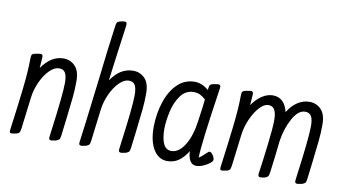

<svg xmlns="http://www.w3.org/2000/svg" viewBox="-72 -883 1916 1063"><g transform="rotate(10 886.0 -351.0)"><path d="M72 -416Q72 -436 76.5 -441.5Q81 -447 96 -450Q120 -454 122 -454Q131 -454 134 -449.5Q137 -445 136 -432L132 -376Q184 -451 253 -451Q292 -451 318.5 -424Q345 -397 345 -339Q345 -293 340.5 -248Q336 -203 326 -120L315 -30Q313 -11 307.5 -5.5Q302 0 289 4Q269 8 265 8Q256 8 253 3Q250 -2 252 -14L255 -38Q284 -254 284 -319Q284 -358 273.5 -375.5Q263 -393 239 -393Q213 -393 186 -366.5Q159 -340 139 -297Q119 -254 113 -208L91 -30Q88 -10 83.5 -4.5Q79 1 66 4Q46 8 42 8Q34 8 31.5 3.5Q29 -1 31 -13Q50 -154 61 -252Q72 -350 72 -416Z M466 -375Q484 -537 503 -673Q505 -692 509.5 -698Q514 -704 526 -707Q541 -711 550 -711Q559 -711 561.5 -706.5Q564 -702 563 -690Q530 -449 521 -375Q572 -451 645 -451Q684 -451 710.5 -424Q737 -397 737 -339Q737 -293 732.5 -248Q728 -203 718 -120L707 -30Q705 -11 699.5 -5.5Q694 0 681 4Q661 8 657 8Q648 8 645 3Q642 -2 644 -14L647 -38Q676 -254 676 -319Q676 -358 665.5 -375.5Q655 -393 631 -393Q605 -393 578 -366.5Q551 -340 531 -297Q511 -254 505 -208L483 -30Q481 -11 475.5 -5.5Q470 0 457 4Q437 8 434 8Q425 8 422 3Q419 -2 421 -14Q422 -21 435.5 -125Q449 -229 466 -375Z M1168 -42Q1168 -34 1153.5 -22.5Q1139 -11 1118.5 -2Q1098 7 1079 7Q1054 7 1042.5 -15.5Q1031 -38 1031 -67Q1007 -29 979.5 -10Q952 9 915 9Q867 8 838.5 -38Q810 -84 810 -165Q811 -240 832.5 -305.5Q854 -371 894.5 -410.5Q935 -450 992 -450Q1031 -450 1070 -418V-421Q1072 -441 1076.5 -446.5Q1081 -452 1094 -455Q1118 -459 1120 -459Q1130 -459 1133 -454Q1136 -449 1134 -437Q1085 -112 1085 -40Q1100 -49 1121 -70Q1134 -83 1139 -83Q1148 -83 1158 -68.5Q1168 -54 1168 -42ZM1063 -363Q1047 -378 1031.5 -385.5Q1016 -393 996 -393Q950 -393 922 -354Q894 -315 882.5 -263Q871 -211 870 -167Q870 -50 929 -50Q971 -50 1003.5 -102.5Q1036 -155 1047 -240Q1061 -336 1063 -363Z M1502 -133Q1493 -59 1489 -29Q1487 -11 1481 -4.5Q1475 2 1463 5Q1448 8 1441 8Q1432 8 1429 3Q1426 -2 1428 -14Q1437 -75 1449 -174Q1461 -273 1461 -317Q1461 -356 1450 -375Q1439 -394 1415 -394Q1392 -394 1366.5 -367Q1341 -340 1321.5 -296.5Q1302 -253 1296 -208L1274 -30Q1271 -10 1266.5 -4.5Q1262 1 1249 4Q1229 8 1225 8Q1217 8 1214.5 3.5Q1212 -1 1214 -13Q1233 -154 1244 -252Q1255 -350 1255 -416Q1255 -436 1259.5 -441.5Q1264 -447 1279 -450Q1303 -454 1305 -454Q1314 -454 1317 -449.5Q1320 -445 1319 -432L1315 -376Q1340 -412 1370 -431.5Q1400 -451 1430 -451Q1496 -451 1515 -372Q1538 -410 1569.5 -430.5Q1601 -451 1636 -451Q1675 -451 1701.5 -424Q1728 -397 1728 -339Q1728 -293 1723.5 -248Q1719 -203 1709 -120L1698 -30Q1696 -11 1690.5 -5.5Q1685 0 1672 4Q1652 8 1648 8Q1639 8 1636 3Q1633 -2 1635 -14L1638 -38Q1667 -254 1667 -319Q1667 -358 1656.5 -375.5Q1646 -393 1622 -393Q1583 -393 1551.5 -335.5Q1520 -278 1510 -206Q1505 -166 1502 -133Z"/></g></svg>

Font: Farsan
Style: Regular
Weight: 400
Version: Version 1.001g;PS 1.001;hotconv 1.0.86;makeotf.lib2.5.63406 